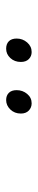

<svg xmlns="http://www.w3.org/2000/svg" viewBox="237 -960 125 640"><g transform="rotate(-90 300.0 -640.5)"><path d="M275 -598Q261 -598 251 -607.5Q241 -617 241 -634Q241 -655 254.5 -669Q268 -683 286 -683Q301 -683 310 -674Q319 -665 319 -648Q319 -628 306.5 -613Q294 -598 275 -598ZM446 -598Q432 -598 422.5 -607.5Q413 -617 413 -634Q413 -655 426 -669Q439 -683 457 -683Q473 -683 482 -674Q491 -665 491 -648Q491 -628 478 -613Q465 -598 446 -598Z"/></g></svg>

Font: Source Code Pro ExtraLight Light
Style: Italic
Weight: 300
Italic angle: -11°
Monospace: yes
Version: Version 1.016;hotconv 1.0.116;makeotfexe 2.5.65601